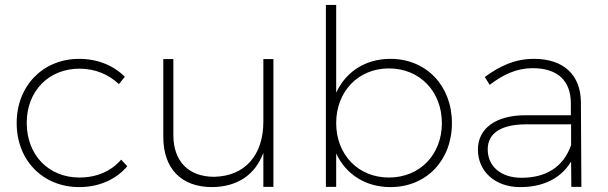

<svg xmlns="http://www.w3.org/2000/svg" viewBox="-20 -762 2478 783"><path d="M465 -419 489 -449C443 -495 378 -522 303 -522C156 -522 48 -413 48 -260C48 -107 156 1 303 1C384 1 453 -30 499 -84L474 -111C434 -64 374 -38 304 -38C179 -38 89 -129 89 -261C89 -391 179 -482 304 -482C369 -482 423 -458 465 -419Z M1054 -521V-266C1054 -130 980 -44 854 -41C749 -41 687 -104 687 -211V-521H646V-203C646 -75 719 1 845 1C948 0 1021 -49 1054 -139V0H1095V-521Z M1572 -522C1470 -522 1390 -469 1351 -384V-742H1309V0H1351V-136C1390 -52 1470 1 1572 1C1719 1 1823 -108 1823 -260C1823 -413 1718 -522 1572 -522ZM1566 -38C1441 -38 1351 -131 1351 -260C1351 -389 1441 -483 1566 -483C1692 -483 1782 -389 1782 -260C1782 -131 1692 -38 1566 -38Z M2351 0 2349 -346C2348 -454 2281 -522 2158 -522C2079 -522 2019 -493 1957 -448L1977 -416C2032 -458 2087 -484 2152 -484C2256 -484 2307 -431 2308 -343V-292H2123C2003 -292 1929 -239 1929 -152C1929 -64 1998 1 2101 1C2191 1 2265 -31 2309 -103L2310 0ZM2107 -37C2022 -37 1969 -84 1969 -153C1969 -220 2025 -255 2127 -255H2309V-170C2277 -79 2204 -37 2107 -37Z"/></svg>

Font: Montserrat ExtraLight
Style: Regular
Weight: 250
Designer: Julieta Ulanovsky
Foundry: Julieta Ulanovsky
Version: Version 4.000